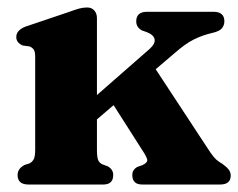

<svg xmlns="http://www.w3.org/2000/svg" viewBox="-20 -493 636 513"><path d="M56 0Q27 0 27 -25.5Q27 -42 45 -52L59 -56.5Q66.5 -60.5 70.2 -67.8Q74 -75 74 -92.5V-341Q74 -355.5 69.8 -361Q65.5 -366.5 58.5 -369L40.5 -371.5Q23.5 -379 23.5 -394Q23.5 -412.5 48.5 -422L164 -461Q180.5 -467 191 -470Q201.5 -473 213 -473Q225 -473 232 -465Q239 -457 239 -444.5V-239L380 -362.5Q395.5 -376.5 393 -388.2Q390.5 -400 372.5 -407L358.5 -412Q344 -420.5 344 -436Q344 -461.5 373 -461.5H550.5Q579.5 -461.5 579.5 -436Q579.5 -425.5 572.8 -417.2Q566 -409 545 -404.5Q520 -398.5 497.8 -387.5Q475.5 -376.5 446.5 -351L396 -308L541.5 -86.5Q550.5 -73.5 557.2 -67.2Q564 -61 574.5 -55Q585 -47.5 590.8 -40.2Q596.5 -33 596.5 -24Q596.5 0 568 0H360Q333.5 0 333.5 -25.5Q333.5 -39.5 347 -47L361 -52Q375.5 -59 373.2 -67.2Q371 -75.5 361 -90.5L283.5 -212L239 -174V-92.5Q239 -73.5 242.2 -65.5Q245.5 -57.5 253.5 -54L268 -48.5Q282.5 -40.5 282.5 -25.5Q282.5 0 256 0Z"/></svg>

Font: Fraunces 72pt S050
Style: Bold
Weight: 700
Version: Version 1.000; ttfautohint (v1.8.3)